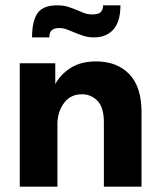

<svg xmlns="http://www.w3.org/2000/svg" viewBox="-20 -699 598 719"><path d="M369 -241Q369 -297 345 -321.5Q321 -346 287 -346Q245 -346 221 -315Q197 -284 195 -239V0H54V-462H187V-384Q207 -421 245 -445Q283 -469 340 -469Q418 -469 464 -421.5Q510 -374 510 -279V0H369V-241ZM332 -559Q311 -559 293.5 -564.5Q276 -570 261 -576.5Q246 -583 231.5 -588.5Q217 -594 202 -594Q163 -594 165 -559H100Q100 -620 120.5 -649.5Q141 -679 194 -679Q218 -679 235 -673.5Q252 -668 266 -662Q280 -656 294 -650.5Q308 -645 326 -645Q348 -645 357 -653.5Q366 -662 366 -679H431Q431 -618 404.5 -588.5Q378 -559 332 -559Z"/></svg>

Font: Tilda Sans Extra Bold
Style: Regular
Weight: 800
Designer: ParaType Ltd
Foundry: ParaType Ltd
Version: Version 1.009